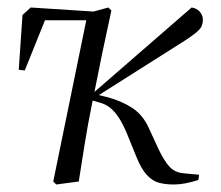

<svg xmlns="http://www.w3.org/2000/svg" viewBox="-20 -484 590 512"><path d="M46 -296 30 -298 40 -444 62 -464 248 -452V-430H69L106 -445ZM130 8 122 0 214 -449 269 -464 277 -456 252 -339 224 -200Q214 -151 206 -101Q198 -51 190 0ZM443 8Q422 8 404.5 3.5Q387 -1 372 -17Q357 -33 344 -65L318 -129Q307 -155 296 -171.5Q285 -188 272.5 -197.5Q260 -207 244 -211L220 -218L224 -232L491 -464Q505 -462 513 -452.5Q521 -443 521 -431Q521 -414 509.5 -403Q498 -392 475 -377L224 -218L233 -233L266 -225Q304 -215 333 -196Q362 -177 378 -140L402 -88Q417 -56 431.5 -40Q446 -24 469 -22L511 -18L509 -4Q490 2 474 5Q458 8 443 8Z"/></svg>

Font: Source Serif 4 60pt
Style: Italic
Weight: 400
Italic angle: -12°
Version: Version 4.004;hotconv 1.0.116;makeotfexe 2.5.65601